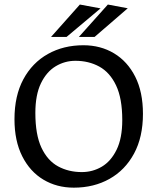

<svg xmlns="http://www.w3.org/2000/svg" viewBox="-20 -826 717 858"><path d="M309.9 12.6Q233.9 12.6 174 -23.2Q114 -59 79.4 -127.6Q44.7 -196.3 44.7 -293.3Q44.7 -398 84.4 -471.8Q124.1 -545.5 194 -584.7Q263.8 -623.8 352.7 -623.8Q429.4 -623.8 489.6 -587.7Q549.8 -551.5 584.3 -483.3Q618.8 -415 618.8 -317.3Q618.8 -213.3 578.9 -139.5Q539 -65.7 469.3 -26.6Q399.5 12.6 309.9 12.6ZM345.7 -57Q393.8 -57 434.7 -81Q475.6 -105 501 -156.7Q526.4 -208.4 526.4 -289.3Q526.4 -386.2 498.7 -444.3Q471.1 -502.4 423.8 -528.4Q376.5 -554.3 316.9 -554.3Q269.5 -554.3 228.7 -529.8Q187.9 -505.3 162.9 -453.7Q138 -402.1 138 -321.3Q138 -224 165.2 -166.1Q192.5 -108.1 239.6 -82.5Q286.6 -57 345.7 -57ZM208.2 -661.1 336.9 -805.7 429.3 -788.5 277.6 -661.1ZM332.5 -661.1 462 -805.7 550.9 -789 402.8 -661.1Z"/></svg>

Font: Ancizar Sans Thin
Style: Regular
Weight: 100
Designer: Cesar Puertas, Viviana Monsalve, Julian Moncada, Julian Prieto, Jose Castro, Mariel Hernandez, Felipe Aragon, Sara Alarc
Version: Version 8.100